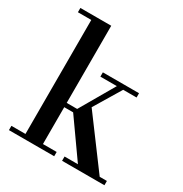

<svg xmlns="http://www.w3.org/2000/svg" viewBox="-166 -843 926 970"><g transform="rotate(30 296.5 -357.5)"><path d="M103 -25V-690H25V-715H205V-265H266L382 -465H286V-490H497V-465H419L325 -309L536 -25H578V0H331V-25H409L257 -240H205V-25H285V0H21V-25Z"/></g></svg>

Font: Bailleul Roman
Style: Roman
Weight: 400
Version: Version 1